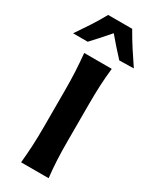

<svg xmlns="http://www.w3.org/2000/svg" viewBox="-311 -1135 969 1200"><g transform="rotate(30 173.0 -535.0)"><path d="M75.2 0Q81.5 -64 84.7 -123.8Q87.9 -183.6 87.9 -257.8V-524.9Q87.9 -601.1 84.7 -662.4Q81.5 -723.6 75.2 -789.1H273.9Q266.6 -723.6 263.7 -662.4Q260.7 -601.1 260.7 -524.9V-257.8Q260.7 -183.6 263.7 -123.8Q266.6 -64 273.9 0ZM288.1 -858.4Q258.3 -890.6 229.5 -923.1Q200.7 -955.6 173.3 -988.3Q117.2 -922.9 59.1 -860.8H-46.4Q-10.3 -913.1 23.7 -965.6Q57.6 -1018.1 85.9 -1069.8H259.3Q288.6 -1018.1 322.5 -965.3Q356.4 -912.6 392.1 -860.4Z"/></g></svg>

Font: Pinar DS1 Bold
Style: Regular
Weight: 700
Designer: Amin Abedi
Version: Version 3.000